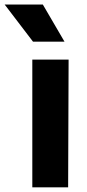

<svg xmlns="http://www.w3.org/2000/svg" viewBox="-79 -800 372 820"><path d="M59 0V-545.5H214L212 0ZM62 -622 -59 -780.5H104L196.5 -622Z"/></svg>

Font: Spline Sans
Style: Regular
Weight: 400
Designer: Eben Sorkin, Mirko Velimirovic
Foundry: Sorkin Type
Version: Version 1.001